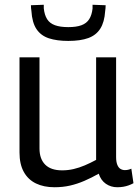

<svg xmlns="http://www.w3.org/2000/svg" viewBox="-20 -777 586 807"><path d="M209 10Q164 10 131 -6Q98 -22 80 -54.5Q62 -87 62 -136V-536H146V-153Q146 -109 170 -85Q194 -61 241 -61Q266 -61 289.5 -66.5Q313 -72 336.5 -82Q360 -92 384 -105V-536H468V-117Q468 -97 473 -84.5Q478 -72 486.5 -67Q495 -62 505 -62Q519 -62 532 -68L541 -7Q532 -2 521 2Q510 6 498 8Q486 10 473 10Q446 10 425 -4.5Q404 -19 395 -47Q365 -30 335 -17Q305 -4 274.5 3Q244 10 209 10ZM267 -605Q219 -605 185.5 -616Q152 -627 133.5 -654.5Q115 -682 112 -731Q111 -737 110.5 -743Q110 -749 110 -755L164 -757Q164 -753 164 -749Q164 -745 164 -742Q167 -714 178 -696.5Q189 -679 211 -671Q233 -663 267 -663Q301 -663 322.5 -671Q344 -679 355 -696.5Q366 -714 369 -741Q369 -745 369 -749Q369 -753 369 -757L424 -755Q424 -749 423.5 -742.5Q423 -736 422 -730Q419 -684 401.5 -656.5Q384 -629 351 -617Q318 -605 267 -605Z"/></svg>

Font: Georama ExtraCondensed Thin
Style: Regular
Weight: 400
Version: Version 1.001